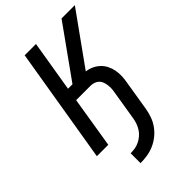

<svg xmlns="http://www.w3.org/2000/svg" viewBox="-276 -836 1153 1153"><g transform="rotate(-45 300.0 -260.0)"><path d="M204 215V131Q223 131 241.5 128Q260 125 277.5 116.5Q295 108 310.5 95Q326 82 336.5 65.5Q347 49 353.5 31Q360 13 363 -6L394 -196Q397 -211 397.5 -226Q398 -241 396 -255.5Q394 -270 389 -283.5Q384 -297 374 -306.5Q364 -316 350 -321Q336 -326 321 -326H198L145 0H48L170 -735H266L212 -409H250L483 -735H596L361 -407Q386 -404 408 -393.5Q430 -383 447 -367Q464 -351 475 -329Q486 -307 490.5 -283Q495 -259 494 -233.5Q493 -208 488 -182L457 8Q452 37 442 65Q432 93 414 118Q396 143 371.5 162.5Q347 182 319 194Q291 206 262 210.5Q233 215 204 215Z"/></g></svg>

Font: Iosevka SS04 Md Ex Obl
Style: Regular
Weight: 500
Width: 7
Italic angle: -9°
Monospace: yes
Designer: Belleve Invis
Foundry: Belleve Invis
Version: Version 19.0.0; ttfautohint (v1.8.4)